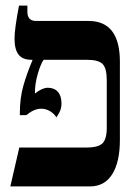

<svg xmlns="http://www.w3.org/2000/svg" viewBox="-20 -667 478 687"><path d="M409 -446V-167Q409 -87 381.5 -43.5Q354 0 302 0H17L49 -139H288Q331 -139 346.5 -154Q362 -169 362 -210V-380Q362 -423 347 -438Q332 -453 292 -453H136Q125 -437 115 -402Q105 -367 105 -336V-332Q115 -341 128 -347Q141 -353 151 -353Q174 -353 187 -338.5Q200 -324 200 -297Q200 -278 192 -264Q184 -250 182 -247Q173 -261 158.5 -269.5Q144 -278 127 -278Q102 -278 74 -255H51V-261Q51 -316 63.5 -360Q76 -404 96 -451V-453H93Q61 -453 46.5 -471.5Q32 -490 32 -529Q32 -564 48 -647H78V-625Q78 -592 109 -592H297Q409 -592 409 -446Z"/></svg>

Font: Noto Serif Hebrew Cond
Style: Bold
Weight: 700
Width: 3
Designer: Monotype Design Team
Foundry: Monotype Imaging Inc.
Version: Version 1.000